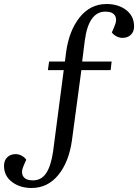

<svg xmlns="http://www.w3.org/2000/svg" viewBox="-87 -745 692 958"><path d="M77 155Q120 155 144 118Q168 81 178 10L231 -395H152L158 -438H237L243 -486Q258 -593 311 -659Q364 -725 445 -725Q503 -725 542.5 -695Q582 -665 582 -613Q582 -587 566 -571.5Q550 -556 524 -556Q508 -556 493.5 -564Q479 -572 471 -583L483 -611Q499 -646 487 -666.5Q475 -687 439 -687Q355 -687 336 -542L323 -438H470L465 -395H319L272 -45Q257 63 204 128Q151 193 70 193Q13 193 -27 163Q-67 133 -67 82Q-67 56 -51 40Q-35 24 -9 24Q7 24 21.5 32Q36 40 44 52L32 79Q16 114 28.5 134.5Q41 155 77 155Z"/></svg>

Font: Literata 36pt
Style: Italic
Weight: 400
Italic angle: -2°
Designer: Latin by Veronika Burian and Jose Scaglione. Greek by Irene Vlachou. Cyrillic by Vera Evstafieva
Foundry: TypeTogether
Version: Version 3.002